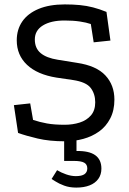

<svg xmlns="http://www.w3.org/2000/svg" viewBox="-20 -625 583 871"><path d="M275 16Q204 16 151 3.5Q98 -9 62 -22L43 -148L117 -156L130 -81Q160 -71 193 -65Q226 -59 273 -59Q310 -59 341.5 -69Q373 -79 392.5 -101.5Q412 -124 412 -161Q412 -199 391.5 -226Q371 -253 311 -262L236 -273Q149 -287 102.5 -331Q56 -375 56 -442Q56 -491 81 -527.5Q106 -564 155 -584.5Q204 -605 274 -605Q311 -605 342 -602Q373 -599 402 -591.5Q431 -584 463 -571L481 -441L405 -433L392 -516Q372 -523 342 -527.5Q312 -532 273 -532Q211 -532 174.5 -509.5Q138 -487 138 -446Q138 -406 164.5 -384Q191 -362 242 -354L329 -340Q417 -327 458 -283Q499 -239 499 -173Q499 -124 480 -87.5Q461 -51 429.5 -28.5Q398 -6 358 5Q318 16 275 16ZM326 226Q295 226 271 217Q247 208 232.5 198.5Q218 189 214 187L239 147Q257 158 280 166Q303 174 324 174Q351 174 363.5 165Q376 156 376 139Q376 121 362 113Q348 105 314 105H271V0H327V60Q384 59 412 79Q440 99 440 140Q440 167 426 186.5Q412 206 386.5 216Q361 226 326 226Z"/></svg>

Font: Podkova Medium
Style: Regular
Weight: 500
Designer: Ilya Yudin
Foundry: Cyreal (www.cyreal.org)
Version: Version 2.103